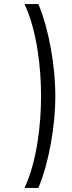

<svg xmlns="http://www.w3.org/2000/svg" viewBox="-20 -820 351 940"><path d="M251 -350Q251 -297 245.5 -238Q240 -179 229.5 -120Q219 -61 203.5 -4.5Q188 52 168 100H100Q123 51 138.5 -6Q154 -63 163.5 -122.5Q173 -182 177 -240Q181 -298 181 -350Q181 -402 177 -460Q173 -518 163.5 -577.5Q154 -637 138.5 -694Q123 -751 100 -800H168Q188 -752 203.5 -695.5Q219 -639 229.5 -580Q240 -521 245.5 -461.5Q251 -402 251 -350Z"/></svg>

Font: Gauge
Style: Regular
Weight: 400
Designer: Daniel Pimley
Foundry: Daniel Pimley
Version: Version 2.0